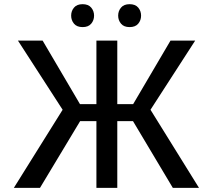

<svg xmlns="http://www.w3.org/2000/svg" viewBox="-20 -908 1029 928"><path d="M815.3 0 622.9 -322.4H546.9V0H446V-322.4H367.2L173.3 0H46.9L282.7 -377.5L66.8 -711.6H186.1L366.5 -404.8H446V-711.6H546.9V-404.8H623.6L804 -711.6H923.3L707.4 -377.5L941.8 0ZM323.9 -832.4Q323.9 -854.8 337.7 -871.3Q351.6 -887.8 379.3 -887.8Q407 -887.8 420.8 -871.3Q434.7 -854.8 434.7 -832.4Q434.7 -810 420.8 -793.5Q407 -777 379.3 -777Q351.6 -777 337.7 -793.5Q323.9 -810 323.9 -832.4ZM551.1 -832.4Q551.1 -854.8 565 -871.3Q578.8 -887.8 606.5 -887.8Q634.2 -887.8 648.1 -871.3Q661.9 -854.8 661.9 -832.4Q661.9 -810 648.1 -793.5Q634.2 -777 606.5 -777Q578.8 -777 565 -793.5Q551.1 -810 551.1 -832.4Z"/></svg>

Font: Inter UI
Style: Regular
Weight: 400
Designer: Rasmus Andersson
Foundry: rsms
Version: Version 2.2